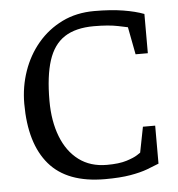

<svg xmlns="http://www.w3.org/2000/svg" viewBox="-50 -707 711 765"><g transform="rotate(-5 306.0 -324.5)"><path d="M508 -184H557V-32Q538 -24 510 -13.5Q482 -3 441 4Q400 11 340 11Q189 11 117 -73Q45 -157 45 -316Q45 -384 66.5 -446Q88 -508 128.5 -556Q169 -604 226 -632Q283 -660 355 -660Q421 -660 470 -652Q519 -644 553 -631V-474H504L483 -584Q483 -584 445 -592Q407 -600 348 -600Q275 -600 230.5 -571Q186 -542 166 -480Q146 -418 146 -319Q146 -238 170 -176Q194 -114 240 -79.5Q286 -45 352 -45Q401 -45 431 -54.5Q461 -64 474.5 -73Q488 -82 488 -82Z"/></g></svg>

Font: Faustina VF Beta
Style: Regular
Weight: 400
Designer: Alfonso Garcia
Foundry: Omnibus-Type
Version: Version 1.006